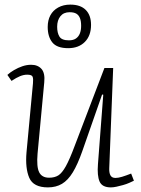

<svg xmlns="http://www.w3.org/2000/svg" viewBox="-20 -799 613 833"><path d="M12 -474Q24 -485 41 -495Q58 -505 77 -511.5Q96 -518 115 -518Q144 -518 160 -500Q176 -482 172 -442L143 -133Q138 -75 150 -51.5Q162 -28 193 -28Q217 -28 233 -38Q249 -48 265.5 -77.5Q282 -107 304 -166L433 -504H471L454 -70Q453 -50 459 -38.5Q465 -27 481 -27Q493 -27 509.5 -32Q526 -37 549 -46L561 -15Q553 -11 540.5 -5.5Q528 0 513.5 4Q499 8 485.5 11Q472 14 461 14Q423 14 412 -11.5Q401 -37 405 -87L428 -388L423 -389L337 -143Q317 -86 296 -51.5Q275 -17 249 -1.5Q223 14 188 14Q125 14 107 -27.5Q89 -69 95 -138L123 -437Q125 -457 121.5 -466Q118 -475 98 -475Q83 -475 67 -468.5Q51 -462 30 -448ZM276 -590Q227 -590 207 -615Q187 -640 187 -682Q187 -711 198.5 -732.5Q210 -754 232.5 -766.5Q255 -779 285 -779Q329 -779 352 -756Q375 -733 375 -691Q375 -644 348 -617Q321 -590 276 -590ZM279 -624Q298 -624 309.5 -632Q321 -640 326.5 -654Q332 -668 332 -687Q332 -707 327 -720Q322 -733 311.5 -739.5Q301 -746 282 -746Q256 -746 242 -728.5Q228 -711 228 -683Q228 -656 238 -640Q248 -624 279 -624Z"/></svg>

Font: Literata 18pt ExtraLight
Style: Italic
Weight: 250
Italic angle: -2°
Designer: Latin by Veronika Burian and Jose Scaglione. Greek by Irene Vlachou. Cyrillic by Vera Evstafieva
Foundry: TypeTogether
Version: Version 3.103;gftools[0.9.29]